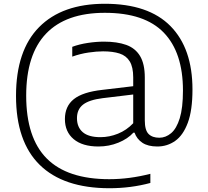

<svg xmlns="http://www.w3.org/2000/svg" viewBox="-20 -769 1106 1019"><path d="M560 230Q316.5 229.5 190.8 106Q65 -17.5 65 -260Q65 -501 187.5 -625Q310 -749 536.5 -749Q768 -749 884.8 -630.5Q1001.5 -512 1001.5 -294Q1001.5 -184 976.8 -117.5Q952 -51 909.8 -21.2Q867.5 8.5 815 8.5Q765.5 8.5 735.8 -11.2Q706 -31 694 -65H688Q658 -32 608.2 -11.8Q558.5 8.5 502.5 8.5Q417.5 8.5 371 -30.5Q324.5 -69.5 324.5 -137Q324.5 -205 371.8 -242.8Q419 -280.5 522.5 -292L687 -311.5V-358Q687 -413 668.5 -443.2Q650 -473.5 614.5 -485Q579 -496.5 527 -496.5Q493 -496.5 450 -490.2Q407 -484 363.5 -468.5V-520.5Q401 -534.5 446 -541.2Q491 -548 532.5 -548Q601.5 -548 649.8 -530.8Q698 -513.5 723.2 -471.8Q748.5 -430 748.5 -357.5V-130Q748.5 -78 768.5 -58Q788.5 -38 825.5 -38Q859.5 -38 888.2 -62.2Q917 -86.5 934 -141.5Q951 -196.5 951 -288.5Q951 -490.5 849.2 -595.8Q747.5 -701 536.5 -701Q330 -701 224.5 -590.5Q119 -480 119 -261.5Q119 -37.5 228.2 72.2Q337.5 182 560 182Q666.5 182 778 153.5V202Q674.5 230 560 230ZM388.5 -142Q388.5 -94 419.2 -67.5Q450 -41 513 -41Q560.5 -41 606.2 -59.5Q652 -78 687 -115V-267.5L525 -248Q453 -239 420.8 -213.8Q388.5 -188.5 388.5 -142Z"/></svg>

Font: Encode Sans Exp Lt
Style: Regular
Weight: 300
Width: 7
Designer: Multiple Designers
Foundry: Impallari Type
Version: Version 3.002; ttfautohint (v1.8.3) -l 8 -r 50 -G 200 -x 14 